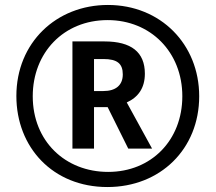

<svg xmlns="http://www.w3.org/2000/svg" viewBox="-20 -744 869 774"><path d="M413 10C626 10 783 -143 783 -356C783 -566 627 -724 415 -724C207 -724 46 -572 46 -357C46 -150 193 10 413 10ZM416 -51C243 -51 112 -175 112 -356C112 -531 236 -663 414 -663C587 -663 715 -534 715 -356C715 -179 590 -51 416 -51ZM272 -145H359V-312H414L497 -145H593L491 -331C537 -352 564 -389 564 -447C564 -534 509 -577 401 -577H272ZM397 -377H359V-506H397C452 -506 475 -488 475 -444C475 -400 446 -377 397 -377Z"/></svg>

Font: Noto Sans Arabic UI Cn SmBd
Style: Regular
Weight: 600
Width: 3
Designer: Monotype Design Team, Nadine Chahine and Nizar Qandah
Foundry: Monotype Imaging Inc.
Version: Version 2.010